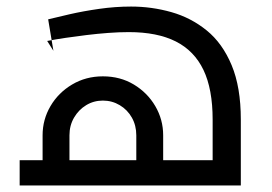

<svg xmlns="http://www.w3.org/2000/svg" viewBox="-20 -566 830 586"><path d="M40 0V-77H684L629 -31V-201Q629 -294 601 -352.5Q573 -411 516.5 -439.5Q460 -468 373 -468Q343 -468 310 -465.5Q277 -463 244 -459Q211 -455 180.5 -450.5Q150 -446 124 -441L143 -411L127 -507Q151 -513 192.5 -522.5Q234 -532 283 -539Q332 -546 380 -546Q443 -546 503 -529Q563 -512 611 -473Q659 -434 687 -367Q715 -300 715 -201V0ZM110 -77V-153Q110 -201 134 -242Q158 -283 200 -308Q242 -333 294 -333Q347 -333 388.5 -308Q430 -283 454 -242Q478 -201 478 -153V-77H396V-153Q396 -183 382.5 -207Q369 -231 345.5 -245Q322 -259 294 -259Q266 -259 243 -245Q220 -231 206 -207Q192 -183 192 -153V-77Z"/></svg>

Font: Cairo Medium
Style: Regular
Weight: 500
Designer: Mohamed Gaber, Accademia di Belle Arti di Urbino
Foundry: Kief Type Foundry, Accademia di Belle Arti di Urbino
Version: Version 3.117